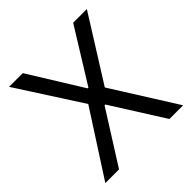

<svg xmlns="http://www.w3.org/2000/svg" viewBox="-192 -877 1026 1026"><g transform="rotate(-45 321.5 -364.0)"><path d="M130.9 -727.5 318.4 -424.8H324.2L511.7 -727.5H615.2L386.7 -363.3L615.2 0H511.7L324.2 -296.9H318.4L130.9 0H27.3L261.7 -363.3L27.3 -727.5Z"/></g></svg>

Font: Inter V
Style: Weight 400 Optical size 14.0
Weight: 400
Designer: Rasmus Andersson
Foundry: rsms
Version: Version 4.000;git-4fc901f